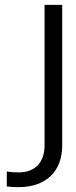

<svg xmlns="http://www.w3.org/2000/svg" viewBox="-20 -540 314 793"><path d="M237 60V-520H164V60C164 131 125 172 57 172C39 172 21 171 8 168V230C23 232 41 233 56 233C170 233 237 168 237 60Z"/></svg>

Font: Non Bureau Light
Style: Regular
Weight: 300
Designer: Jona Saucedo
Foundry: Non Foundry
Version: Version 1.000;FEAKit 1.0